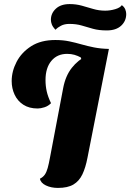

<svg xmlns="http://www.w3.org/2000/svg" viewBox="-20 -900 639 942"><path d="M264.3 22Q230.7 22 205 9.7Q179.3 -2.7 176 -23.3Q191 -30.7 199.7 -43Q208.3 -55.3 214 -75.8Q219.7 -96.3 225.7 -129.3L290 -468Q301.3 -527.7 332 -566.8Q362.7 -606 408.8 -628.3Q455 -650.7 514.3 -660L409.3 -126.7Q400 -77.7 384.2 -44.5Q368.3 -11.3 340.2 5.3Q312 22 264.3 22ZM164.7 -367.7Q123 -367.7 94.5 -386.2Q66 -404.7 51.7 -435.5Q37.3 -466.3 37.3 -502.3Q37.3 -550 61.3 -596.3Q85.3 -642.7 132.8 -673.2Q180.3 -703.7 251.3 -703.7Q288.7 -703.7 319.7 -697.2Q350.7 -690.7 379.7 -682.3Q408.7 -674 441 -667.5Q473.3 -661 514 -660L378.7 -610.3L376.3 -618.3Q361.3 -626.3 345.3 -631Q329.3 -635.7 309.3 -635.7Q260.7 -635.7 232 -601.3Q203.3 -567 203.3 -507Q203.3 -478.3 209.2 -452Q215 -425.7 230.3 -393.7Q216.7 -379.7 198.2 -373.7Q179.7 -367.7 164.7 -367.7ZM504 -750.7Q465 -750.7 436.5 -758.7Q408 -766.7 381.2 -774.7Q354.3 -782.7 320.3 -782.7Q296.3 -782.7 279.2 -773.7Q262 -764.7 251.7 -754Q238.7 -768.3 234.2 -780.2Q229.7 -792 229.7 -803Q229.7 -834.7 254 -857.3Q278.3 -880 321.7 -880Q353.3 -880 381.3 -872.2Q409.3 -864.3 437.5 -856Q465.7 -847.7 496 -847.7Q520.7 -847.7 545.2 -855Q569.7 -862.3 577.7 -874.7Q590 -865.7 594.7 -853.7Q599.3 -841.7 599.3 -831.3Q599.3 -797 574.3 -773.8Q549.3 -750.7 504 -750.7Z"/></svg>

Font: Sansita Swashed Light
Style: Regular
Weight: 300
Designer: Pablo Cosgaya
Foundry: Omnibus-Type
Version: Version 1.003